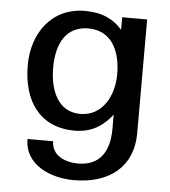

<svg xmlns="http://www.w3.org/2000/svg" viewBox="-51 -560 713 805"><g transform="rotate(5 305.0 -157.5)"><path d="M292 -81C199 -81 162 -167 162 -265C162 -371 205 -441 295 -441C393 -441 432 -358 432 -260C432 -169 385 -81 292 -81ZM55 -265C55 -119 124 -9 275 -9C355 -9 400 -50 432 -90V-30C432 68 390 127 301 127C243 127 189 101 189 43H81C81 152 191 198 289 198C439 198 537 120 537 -21V-500H432V-447C397 -488 348 -513 275 -513C134 -513 55 -400 55 -265Z"/></g></svg>

Font: Perun Medium
Style: Regular
Weight: 500
Foundry: Copyright (c) Stefan Peev, Context Ltd, 2016
Version: Version 1.089